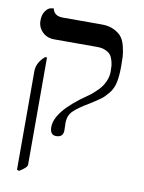

<svg xmlns="http://www.w3.org/2000/svg" viewBox="-87 -615 670 896"><g transform="rotate(10 248.5 -167.5)"><path d="M66 220 56 216V-251Q56 -291 94 -324H103V184Q103 198 66 220ZM241 -38Q241 -35 241.5 -23Q242 -11 242 -3Q242 30 208 30Q179 30 179 -8Q179 -83 320 -180Q328 -185 339.5 -194.5Q351 -204 368 -221Q385 -238 396 -262Q407 -286 407 -310Q407 -327 406 -338Q405 -349 400.5 -364.5Q396 -380 388 -389.5Q380 -399 364 -406Q348 -413 325 -413H122Q87 -413 65 -435Q43 -457 43 -488Q43 -517 55.5 -534Q68 -551 81 -553L94 -555Q102 -520 143 -520H329Q363 -520 387.5 -507.5Q412 -495 424 -479Q436 -463 442.5 -435.5Q449 -408 450 -390Q451 -372 451 -344Q451 -298 444.5 -267Q438 -236 419.5 -213.5Q401 -191 386 -180Q371 -169 338 -148Q285 -117 263 -95Q241 -73 241 -38Z"/></g></svg>

Font: Linux Libertine Initials O
Style: Initials
Weight: 400
Designer: Philipp H. Poll
Foundry: Philipp H. Poll
Version: Version 5.0.6